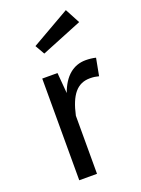

<svg xmlns="http://www.w3.org/2000/svg" viewBox="-151 -868 685 935"><g transform="rotate(-20 191.5 -400.5)"><path d="M321 -539C257 -539 208 -499 180 -420L171 -527H92V0H184V-301C206 -402 244 -449 310 -449C329 -449 340 -447 356 -443L373 -533C357 -537 338 -539 321 -539ZM355 -724 314 -801 115 -687 143 -638Z"/></g></svg>

Font: Fira Math
Style: Regular
Weight: 400
Designer: Xiangdong Zeng
Foundry: Xiangdong Zeng
Version: Version 0.3.4